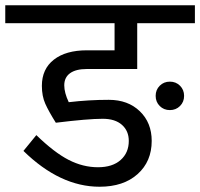

<svg xmlns="http://www.w3.org/2000/svg" viewBox="-40 -709 760 729"><path d="M700 -621H481V-447H290Q248 -447 226 -431Q204 -415 204 -385Q204 -357 221 -321Q297 -330 373 -330Q446 -330 491 -286.5Q536 -243 536 -174Q536 -96 482.5 -48Q429 0 338 0Q188 0 49 -136L98 -196Q166 -130 220.5 -102Q275 -74 332 -74Q387 -74 418 -101.5Q449 -129 449 -174Q449 -212 423 -235Q397 -258 350 -258Q294 -258 172 -243Q145 -286 132 -315Q119 -344 119 -383Q119 -447 164.5 -482.5Q210 -518 290 -518H395V-621H-20V-689H700ZM659 -345Q659 -322 643.5 -306.5Q628 -291 605 -291Q582 -291 566.5 -306.5Q551 -322 551 -345Q551 -368 566.5 -383.5Q582 -399 605 -399Q628 -399 643.5 -383.5Q659 -368 659 -345Z"/></svg>

Font: Fira GO
Style: Regular
Weight: 400
Designer: Carrois Corporate
Foundry: Carrois Corporate GbR
Version: Version 0.300